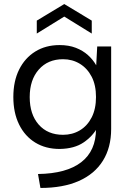

<svg xmlns="http://www.w3.org/2000/svg" viewBox="-20 -730 646 950"><path d="M461 -500H530V-92Q530 0 489 65.5Q448 131 370 165.5Q292 200 180 200L168 131Q309 129 382 72.5Q455 16 455 -92V-103L463 -101Q440 -57 394 -25.5Q348 6 275 7Q206 7 154.5 -24.5Q103 -56 74.5 -114Q46 -172 46 -250Q46 -328 74.5 -385.5Q103 -443 154.5 -475Q206 -507 275 -507Q320 -507 355 -493.5Q390 -480 415 -457.5Q440 -435 456 -407ZM127 -250Q127 -164 171.5 -113.5Q216 -63 292 -63Q338 -63 375 -85Q412 -107 433.5 -149Q455 -191 455 -250Q455 -309 433.5 -350.5Q412 -392 375 -414.5Q338 -437 292 -437Q217 -437 172 -386Q127 -335 127 -250ZM434 -564 298 -648 162 -564V-628L298 -710L434 -628Z"/></svg>

Font: Albert Sans
Style: Regular
Weight: 400
Designer: Andreas Rasmussen
Foundry: a.Foundry
Version: Version 1.025